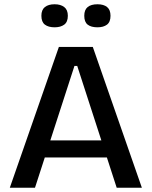

<svg xmlns="http://www.w3.org/2000/svg" viewBox="-20 -880 711 900"><path d="M26 0 256 -660H415L645 0H527L342 -571H329L144 0ZM141 -142V-222H544V-142ZM437 -752Q407 -752 391 -764.5Q375 -777 375 -806Q375 -834 391 -847Q407 -860 437 -860Q466 -860 482 -847Q498 -834 498 -806Q498 -777 481.5 -764.5Q465 -752 437 -752ZM236 -752Q207 -752 190.5 -764.5Q174 -777 174 -806Q174 -834 190.5 -847Q207 -860 236 -860Q264 -860 281 -847Q298 -834 298 -806Q298 -777 281 -764.5Q264 -752 236 -752Z"/></svg>

Font: Bricolage Grotesque 96pt ExtraBold Medium
Style: Regular
Weight: 500
Version: Version 1.001;gftools[0.9.33.dev8+g029e19f]